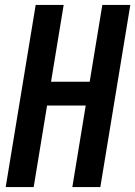

<svg xmlns="http://www.w3.org/2000/svg" viewBox="-20 -755 546 775"><path d="M3 0 124 -735H237L186 -425H342L393 -735H506L385 0H272L326 -329H170L116 0Z"/></svg>

Font: Iosevka Term Curly Oblique
Style: Bold
Weight: 700
Italic angle: -9°
Designer: Belleve Invis
Foundry: Belleve Invis
Version: Version 32.3.0